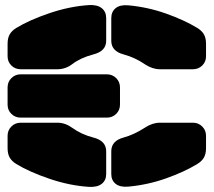

<svg xmlns="http://www.w3.org/2000/svg" viewBox="-20 -727 839 754"><path d="M346.2 -513.2Q296.4 -500 265.1 -476.1Q237.8 -455.1 206.1 -455.1H61Q39.6 -455.1 24.7 -469.7Q9.8 -484.4 9.8 -505.9V-555.2Q9.8 -577.6 18.1 -592Q26.4 -606.4 43.9 -617.2Q95.2 -648.4 174.3 -675.3Q253.4 -702.1 329.1 -707Q361.8 -709 379.4 -695.1Q397 -681.2 397 -655.8V-566.9Q397 -525.9 346.2 -513.2ZM465.8 -513.2Q417 -525.9 417 -566.9V-655.8Q417 -681.2 434.3 -695.1Q451.7 -709 483.9 -706.1Q560.1 -699.2 631.8 -673.8Q703.6 -648.4 754.9 -617.2Q772.5 -606.4 780.8 -592Q789.1 -577.6 789.1 -555.2V-505.9Q789.1 -484.4 774.2 -469.7Q759.3 -455.1 737.8 -455.1H607.9Q578.6 -455.1 549.8 -474.1Q510.7 -501 465.8 -513.2ZM61 -435.1H399.9Q421.4 -435.1 436.3 -420.2Q451.2 -405.3 451.2 -383.8V-315.9Q451.2 -294.4 436.3 -279.8Q421.4 -265.1 399.9 -265.1H61Q39.6 -265.1 24.7 -279.8Q9.8 -294.4 9.8 -315.9V-383.8Q9.8 -405.3 24.7 -420.2Q39.6 -435.1 61 -435.1ZM346.2 -187Q397 -174.3 397 -132.8V-43.9Q397 -18.6 379.4 -4.9Q361.8 8.8 329.1 6.8Q253.4 2 174.3 -24.9Q95.2 -51.8 43.9 -83Q26.4 -93.8 18.1 -108.2Q9.8 -122.6 9.8 -145V-193.8Q9.8 -215.3 24.7 -230.2Q39.6 -245.1 61 -245.1H206.1Q236.3 -245.1 265.1 -224.1Q299.3 -199.2 346.2 -187ZM465.8 -187Q506.3 -198.2 549.8 -226.1Q578.6 -245.1 607.9 -245.1H737.8Q759.3 -245.1 774.2 -230.2Q789.1 -215.3 789.1 -193.8V-145Q789.1 -122.6 780.8 -108.2Q772.5 -93.8 754.9 -83Q703.6 -51.8 631.8 -26.4Q560.1 -1 483.9 5.9Q451.7 8.8 434.3 -4.9Q417 -18.6 417 -43.9V-132.8Q417 -174.3 465.8 -187Z"/></svg>

Font: Nastup Soft
Style: Regular
Weight: 400
Designer: Maksym Kobuzan
Foundry: Zakznak
Version: Version 1.020;hotconv 1.0.109;makeotfexe 2.5.65596